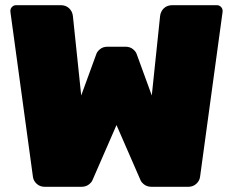

<svg xmlns="http://www.w3.org/2000/svg" viewBox="-20 -720 890 740"><path d="M293 0H153Q134 0 121.5 -11.5Q109 -23 107 -38L20 -675V-678Q20 -687 26.5 -693.5Q33 -700 42 -700H214Q234 -700 246.5 -688Q259 -676 261 -658L293 -352L351 -511Q354 -521 365.5 -530.5Q377 -540 395 -540H463Q481 -540 492.5 -530.5Q504 -521 507 -511L565 -352L597 -658Q599 -676 611.5 -688Q624 -700 644 -700H816Q825 -700 831.5 -693.5Q838 -687 838 -678V-675L751 -38Q749 -23 736.5 -11.5Q724 0 705 0H565Q547 0 535.5 -9Q524 -18 521 -27L429 -238L337 -27Q334 -18 322.5 -9Q311 0 293 0Z"/></svg>

Font: Rubik Mono One
Style: Regular
Weight: 400
Designer: Hubert and Fischer with Elvire Volk Leonovitch (Cyrillic Expansion: Cyreal)
Foundry: Hubert and Fischer with Elvire Volk Leonovitch
Version: Version 2.000